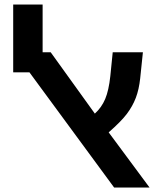

<svg xmlns="http://www.w3.org/2000/svg" viewBox="-20 -840 708 860"><path d="M466.8 -247.1 649.9 0H491.2L111.8 -516.1H39.1V-819.8H170.9V-606H207L404.8 -331.1Q435.1 -358.4 451.2 -396.7Q467.3 -435.1 474.1 -499L484.9 -606H620.1L607.9 -488.8Q602.5 -439 588.4 -401.9Q573.7 -363.8 548.1 -329.8Q522.5 -295.9 466.8 -247.1Z"/></svg>

Font: Arimo
Style: Bold
Weight: 700
Designer: Steve Matteson
Foundry: Monotype Imaging Inc.
Version: Version 1.33